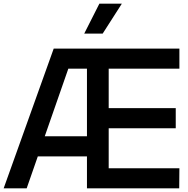

<svg xmlns="http://www.w3.org/2000/svg" viewBox="-23 -1021 1030 1051"><path d="M271 -755H959V-645H572V-429H939V-319H572V-100H959L958 10H453V-165H184L123 10H-3ZM453 -275V-645H351L222 -275ZM521 -1001H644L539 -837H438Z"/></svg>

Font: BLUETTI 2.0 Medium
Style: Italic
Weight: 500
Designer: Stijn de Vries
Foundry: tokotype
Version: Version 2.005;October 31, 2023;FontCreator 14.0.0.2814 64-bi